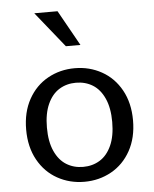

<svg xmlns="http://www.w3.org/2000/svg" viewBox="-56 -853 732 912"><g transform="rotate(-5 310.0 -397.0)"><path d="M55.2 -258.8Q55.2 -341.7 89.2 -403.2Q123.3 -464.7 181.6 -497.1Q239.8 -529.5 310 -529.5Q380.2 -529.5 438.4 -497.1Q496.7 -464.7 530.8 -403.2Q564.8 -341.7 564.8 -258.8Q564.8 -175.8 530.8 -114.3Q496.7 -52.8 438.4 -20.4Q380.2 12 310 12Q239.8 12 181.6 -20.4Q123.3 -52.8 89.2 -114.3Q55.2 -175.8 55.2 -258.8ZM465.7 -259.7Q465.7 -326.8 445.2 -371.9Q424.8 -417 389.8 -438.7Q354.7 -460.3 310 -460.3Q265.3 -460.3 230.2 -438.7Q195.2 -417 174.8 -371.9Q154.3 -326.8 154.3 -259.7Q154.3 -192.3 174.8 -147.3Q195.2 -102.3 230.2 -80.7Q265.3 -59 310 -59Q354.7 -59 389.8 -80.7Q424.8 -102.3 445.2 -147.3Q465.7 -192.3 465.7 -259.7ZM141.8 -806.2H252.7L347.2 -637.2H277.7Z"/></g></svg>

Font: Monaspace Xenon Var ExtraLight
Style: Regular
Weight: 200
Designer: Riley Cran and the Lettermatic Team
Version: Version 1.200 (Monaspace Xenon Var)